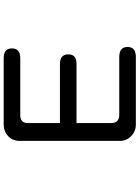

<svg xmlns="http://www.w3.org/2000/svg" viewBox="122 -870 756 1040"><g transform="rotate(-90 500.0 -350.0)"><path d="M725.6 -357.4Q725.6 -313.5 673.8 -313.5H353.5V-124Q354.5 -83 396.5 -82H711.9Q765.6 -82 765.6 -37.1Q765.6 7.8 711.9 7.8H345.7Q308.6 7.8 282.7 -17.6Q256.8 -43 256.8 -78.1V-621.1Q256.8 -661.1 285.2 -686.5Q310.5 -708 345.7 -708H705.1Q757.8 -708 757.8 -663.1Q757.8 -618.2 705.1 -618.2H396.5Q352.5 -618.2 353.5 -576.2V-403.3H673.8Q725.6 -403.3 725.6 -357.4Z"/></g></svg>

Font: KTXP_ComRound
Style: Medium
Weight: 500
Version: Version 1.01;May 16, 2022;FontCreator 13.0.0.2683 64-bit